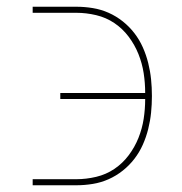

<svg xmlns="http://www.w3.org/2000/svg" viewBox="-20 -550 540 570"><path d="M77 0V-18H207Q236 -18 265.5 -25Q295 -32 319.5 -48.5Q344 -65 362 -89Q380 -113 391 -140.5Q402 -168 406.5 -197Q411 -226 411 -256H159V-274H411Q411 -304 406.5 -333Q402 -362 391 -389.5Q380 -417 362 -441Q344 -465 319.5 -481.5Q295 -498 265.5 -505Q236 -512 207 -512H77V-530H207Q231 -530 255.5 -526Q280 -522 302.5 -512Q325 -502 344.5 -486.5Q364 -471 379 -451.5Q394 -432 404 -409.5Q414 -387 420 -363Q426 -339 428.5 -314.5Q431 -290 431 -265Q431 -240 428.5 -215.5Q426 -191 420 -167Q414 -143 404 -120.5Q394 -98 379 -78.5Q364 -59 344.5 -43.5Q325 -28 302.5 -18Q280 -8 255.5 -4Q231 0 207 0Z"/></svg>

Font: Iosevka Slab Thin
Style: Regular
Weight: 100
Monospace: yes
Designer: Belleve Invis
Foundry: Belleve Invis
Version: Version 11.1.0; ttfautohint (v1.8.3)